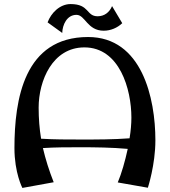

<svg xmlns="http://www.w3.org/2000/svg" viewBox="-20 -908 834 944"><path d="M413 -726C99 -726 51 -420 51 -180C51 -58 90 16 90 16L244 -12C221 -70 204 -125 191 -180C252 -184 313 -184 373 -184C450 -184 530 -183 608 -176C595 -116 578 -56 559 -11L707 15C707 15 744 -98 744 -218C744 -425 678 -726 413 -726ZM170 -379C170 -511 238 -675 395 -675C568 -675 626 -469 626 -330C626 -299 623 -264 617 -228C537 -222 456 -222 378 -222C312 -222 247 -222 182 -226C174 -275 170 -325 170 -379ZM531 -878C518 -847 493 -828 460 -828C403 -828 421 -888 327 -888C274 -888 231 -844 214 -798L286 -746C287 -786 309 -835 356 -835C399 -835 409 -757 490 -757C524 -757 557 -771 581 -794Z"/></svg>

Font: Original Surfer
Style: Regular
Weight: 400
Designer: Astigmatic (AOETI)
Foundry: Astigmatic (AOETI)
Version: Version 1.001